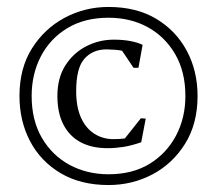

<svg xmlns="http://www.w3.org/2000/svg" viewBox="-20 -520 624 552"><path d="M292 12Q212 12 154.5 -22Q97 -56 66.5 -114Q36 -172 36 -244Q36 -324 72 -381Q108 -438 166 -469Q224 -500 292 -500Q372 -500 429 -466Q486 -432 517 -374Q548 -316 548 -244Q548 -164 512 -106.5Q476 -49 418 -18.5Q360 12 292 12ZM289 -94Q244 -94 212 -111Q180 -128 162.5 -161.5Q145 -195 145 -244Q145 -296 168 -332Q191 -368 228 -387Q265 -406 307 -406Q333 -406 354.5 -402Q376 -398 390 -391L378 -325H364L331 -374Q324 -376 309.5 -377Q295 -378 286 -378Q247 -378 223 -351.5Q199 -325 199 -258Q199 -213 212.5 -182.5Q226 -152 250.5 -136Q275 -120 306 -120Q314 -120 323.5 -120.5Q333 -121 339 -122L385 -180L399 -179L386 -111Q357 -101 334 -97.5Q311 -94 289 -94ZM292 -19Q361 -19 410 -49Q459 -79 486 -130Q513 -181 513 -244Q513 -314 483.5 -364.5Q454 -415 404.5 -442Q355 -469 292 -469Q223 -469 173.5 -439Q124 -409 97.5 -358Q71 -307 71 -244Q71 -174 100.5 -123.5Q130 -73 180 -46Q230 -19 292 -19Z"/></svg>

Font: Ancizar Serif Light
Style: Regular
Weight: 400
Version: Version 8.100